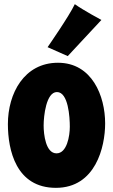

<svg xmlns="http://www.w3.org/2000/svg" viewBox="-20 -879 544 924"><path d="M486 -285C486 -417 423 -577 259 -577C96 -577 18 -429 18 -282C18 -157 57 25 249 25C440 25 486 -172 486 -285ZM316 -269C316 -224 302 -141 252 -141C200 -141 190 -232 190 -275C190 -320 202 -436 254 -436C309 -436 316 -315 316 -269ZM468 -783C468 -783 380 -830 340 -859C314 -803 209 -652 209 -652L306 -609Z"/></svg>

Font: Spicy Rice
Style: Regular
Weight: 400
Designer: Astigmatic (AOETI)
Foundry: Astigmatic (AOETI)
Version: Version 1.000